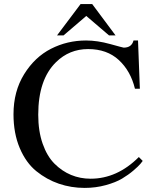

<svg xmlns="http://www.w3.org/2000/svg" viewBox="-20 -905 754 939"><path d="M678 -118Q676 -115 666.5 -103.5Q657 -92 632.5 -71Q608 -50 577 -31.5Q546 -13 497 0.5Q448 14 394 14Q328 14 268 -6.5Q208 -27 157.5 -68Q107 -109 76.5 -181Q46 -253 46 -346Q46 -458 98 -542Q150 -626 229.5 -666.5Q309 -707 401 -707Q456 -707 519 -689.5Q582 -672 585 -672Q624 -672 633 -707H655L664 -471H640Q619 -558 561 -611.5Q503 -665 411 -665Q319 -665 254 -601Q167 -516 167 -344Q167 -264 188.5 -202.5Q210 -141 246.5 -104.5Q283 -68 327.5 -49.5Q372 -31 423 -31Q553 -31 659 -137ZM545 -732H513L402 -827L291 -732H259L374 -885H431Z"/></svg>

Font: GFS Artemisia
Style: Regular
Weight: 400
Designer: Takis Katsoulidis and George D. Matthiopoulos
Foundry: Takis Katsoulidis and George D. Matthiopoulos
Version: Version 1.0